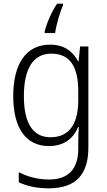

<svg xmlns="http://www.w3.org/2000/svg" viewBox="-20 -785 581 1045"><path d="M323 -756V-765H291C260 -721 234 -658 223 -613V-605H280C285 -646 307 -722 323 -756ZM252 -542C122 -542 52 -437 52 -262C52 -84 124 10 246 10C324 10 378 -27 405 -94H409C407 -64 406 -35 406 -8V24C406 133 354 192 247 192C184 192 128 176 82 152V207C127 228 179 240 246 240C397 240 461 160 461 18V-532H416L408 -452H405C375 -507 328 -542 252 -542ZM259 -493C365 -493 406 -417 406 -287V-241C406 -126 368 -38 255 -38C160 -38 110 -113 110 -262C110 -407 158 -493 259 -493Z"/></svg>

Font: Noto Sans Ethiopic SemiCondensed Light
Style: Regular
Weight: 300
Width: 4
Designer: Monotype Design Team
Foundry: Monotype Imaging Inc.
Version: Version 2.102